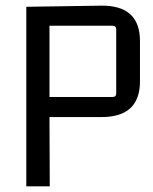

<svg xmlns="http://www.w3.org/2000/svg" viewBox="-20 -659 542 679"><path d="M156 0H73V-635L339 -639Q475 -640 475 -514V-371Q475 -245 339 -245H155ZM378 -568H155V-316H378Q391 -316 391 -329V-555Q391 -568 378 -568Z"/></svg>

Font: Gemunu Libre
Style: Regular
Weight: 400
Designer: Puspanada Ekanayake, Sola Matas, Pathum Egodawatta, Kosala Senevirathne
Foundry: mooniak
Version: Version 1.100